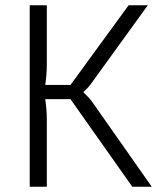

<svg xmlns="http://www.w3.org/2000/svg" viewBox="-20 -710 621 730"><path d="M248 -333H152Q158 -292 158 -255V0H93V-690H158V-467Q158 -426 152 -387H248L469 -690H542L330 -397Q319 -380 298 -361V-358Q319 -339 333 -319L557 0H483Z"/></svg>

Font: Exo 2.0 Light
Style: Regular
Weight: 300
Designer: Natanael Gama
Version: Version 1.001;PS 001.001;hotconv 1.0.70;makeotf.lib2.5.58329